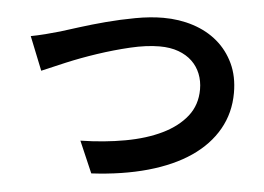

<svg xmlns="http://www.w3.org/2000/svg" viewBox="-49 -736 1098 800"><g transform="rotate(5 500.0 -336.0)"><path d="M59 -548Q86 -553 119.5 -561.5Q153 -570 180 -578Q209 -587 258 -602.5Q307 -618 365.5 -633.5Q424 -649 486.5 -660.5Q549 -672 603 -672Q670 -672 728.5 -653Q787 -634 830 -597.5Q873 -561 898 -508Q923 -455 923 -386Q923 -302 884 -233.5Q845 -165 772.5 -115.5Q700 -66 595.5 -36.5Q491 -7 360 0L303 -132Q403 -134 490.5 -150Q578 -166 642.5 -197.5Q707 -229 744 -276Q781 -323 781 -388Q781 -423 769 -453Q757 -483 734 -505Q711 -527 677 -539.5Q643 -552 598 -552Q543 -552 475.5 -536Q408 -520 340.5 -497.5Q273 -475 213.5 -450Q154 -425 115 -408L59 -548Z"/></g></svg>

Font: SpoqaHanSansJP-Bold
Style: Regular
Weight: 700
Designer: [Source Han Sans]
Ryoko NISHIZUKA  (kana & ideographs); Paul D. Hunt (Latin, Greek & Cyrillic); Wenlong ZHANG  (bopomofo
Foundry: Spoqa (http://bi.spoqa.com)
Version: Version 1.002.20150607